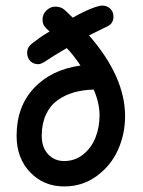

<svg xmlns="http://www.w3.org/2000/svg" viewBox="-20 -669 517 694"><path d="M211.9 4.9Q138.2 4.9 89.1 -46.1Q40 -97.2 40 -178.2Q40 -283.7 102.8 -350.6Q165.5 -417.5 271 -432.1Q243.7 -472.7 221.2 -495.1Q168.9 -464.4 155.8 -455.1Q144.5 -447.3 139.9 -444.6Q135.3 -441.9 129.4 -439.5Q123.5 -437 118.2 -437Q100.6 -437 89.4 -448.5Q78.1 -460 78.1 -479Q78.1 -499.5 99.1 -514.2Q101.6 -516.1 109.4 -522Q117.2 -527.8 122.3 -531.7Q127.4 -535.6 137.7 -542.2Q147.9 -548.8 159.2 -555.2Q145 -567.4 139.4 -575.9Q133.8 -584.5 133.8 -599.1Q133.8 -617.7 147.9 -631.3Q162.1 -645 180.2 -645Q193.4 -645 205.1 -639.2Q212.9 -635.3 243.2 -605Q274.4 -623.5 305.4 -636.2Q336.4 -648.9 350.1 -648.9Q366.2 -648.9 378.2 -637.9Q390.1 -627 390.1 -608.9Q390.1 -584.5 369.1 -574.2L301.8 -541Q432.1 -391.6 432.1 -249Q432.1 -184.6 406.5 -127.4Q380.9 -70.3 329.6 -32.7Q278.3 4.9 211.9 4.9ZM211.9 -86.9Q251 -86.9 280.8 -110.8Q310.5 -134.8 325.2 -171.9Q339.8 -209 339.8 -252Q339.8 -296.4 318.8 -345.2Q279.3 -344.2 246.3 -334.7Q213.4 -325.2 187 -305.9Q160.6 -286.6 145.8 -254.2Q130.9 -221.7 130.9 -178.2Q130.9 -136.2 153.8 -111.6Q176.8 -86.9 211.9 -86.9Z"/></svg>

Font: Comic Neue
Style: Bold
Weight: 700
Designer: Craig Rozynski
Foundry: Craig Rozynski
Version: Version 2.003;hotconv 1.0.109;makeotfexe 2.5.65596